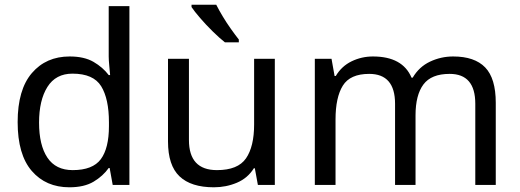

<svg xmlns="http://www.w3.org/2000/svg" viewBox="-20 -786 2208 816"><path d="M275 10Q175 10 115 -59.5Q55 -129 55 -267Q55 -405 115.5 -475.5Q176 -546 276 -546Q338 -546 377.5 -523Q417 -500 442 -467H448Q447 -480 444.5 -505.5Q442 -531 442 -546V-760H530V0H459L446 -72H442Q418 -38 378 -14Q338 10 275 10ZM289 -63Q374 -63 408.5 -109.5Q443 -156 443 -250V-266Q443 -366 410 -419.5Q377 -473 288 -473Q217 -473 181.5 -416.5Q146 -360 146 -265Q146 -169 181.5 -116Q217 -63 289 -63Z M1148 -536V0H1076L1063 -71H1059Q1033 -29 987 -9.5Q941 10 889 10Q792 10 743 -36.5Q694 -83 694 -185V-536H783V-191Q783 -63 902 -63Q991 -63 1025.5 -113Q1060 -163 1060 -257V-536ZM899 -766Q910 -744 926.5 -716.5Q943 -689 961.5 -663Q980 -637 995 -618V-606H936Q913 -624 884 -652.5Q855 -681 830.5 -709.5Q806 -738 794 -756V-766Z M1906 -546Q1997 -546 2042 -499.5Q2087 -453 2087 -349V0H2000V-345Q2000 -472 1891 -472Q1813 -472 1779.5 -427Q1746 -382 1746 -296V0H1659V-345Q1659 -472 1549 -472Q1468 -472 1437 -422Q1406 -372 1406 -278V0H1318V-536H1389L1402 -463H1407Q1432 -505 1474.5 -525.5Q1517 -546 1565 -546Q1691 -546 1729 -456H1734Q1761 -502 1807.5 -524Q1854 -546 1906 -546Z"/></svg>

Font: Noto Sans Batak
Style: Regular
Weight: 400
Designer: Monotype Design Team
Foundry: Monotype Imaging Inc.
Version: Version 2.002; ttfautohint (v1.8.4.7-5d5b)